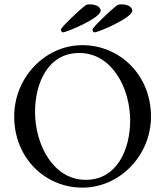

<svg xmlns="http://www.w3.org/2000/svg" viewBox="-20 -861 767 891"><path d="M409.2 -723.6C409.2 -714.8 415 -710.9 418.9 -710.9C435.5 -710.9 593.8 -777.3 593.8 -811.5C593.8 -823.2 581.1 -840.8 543 -840.8C535.2 -840.8 529.3 -839.8 525.4 -837.9C491.2 -812.5 409.2 -733.4 409.2 -723.6ZM262.7 -723.6C262.7 -714.8 268.6 -710.9 272.5 -710.9C289.1 -710.9 447.3 -777.3 447.3 -811.5C447.3 -823.2 434.6 -840.8 396.5 -840.8C388.7 -840.8 382.8 -839.8 378.9 -837.9C344.7 -812.5 262.7 -733.4 262.7 -723.6ZM347.7 -615.2C499 -615.2 584 -453.1 584 -301.8C584 -169.9 524.4 -26.4 377.9 -26.4C226.6 -26.4 142.6 -190.4 142.6 -341.8C142.6 -472.7 201.2 -615.2 347.7 -615.2ZM45.9 -320.3C45.9 -127 190.4 9.8 362.3 9.8C534.2 9.8 680.7 -137.7 680.7 -320.3C680.7 -514.6 534.2 -651.4 362.3 -651.4C190.4 -651.4 45.9 -502.9 45.9 -320.3Z"/></svg>

Font: Crimson
Style: Roman
Weight: 400
Version: Version 0.2